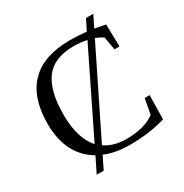

<svg xmlns="http://www.w3.org/2000/svg" viewBox="-179 -864 1023 1067"><g transform="rotate(-30 333.0 -331.0)"><path d="M41 -320V-319Q41 -488 126.5 -574.5Q212 -661 380 -661Q428 -661 486 -655L520 -723H567L530 -649L599 -636L602 -493H570L555 -578Q534 -592 507 -602L243 -66Q299 -28 379 -28Q497 -28 562 -77L580 -175H612L609 -21Q504 10 378 10Q289 10 220 -19L181 61H136L184 -36Q41 -120 41 -320ZM384 -622Q254 -622 198.5 -546Q143 -470 143 -320Q143 -168 211 -92L466 -613Q422 -622 384 -622Z"/></g></svg>

Font: Libra Serif Modern
Style: Regular
Weight: 400
Designer: Stefan Peev, Context Ltd
Foundry: Stefan Peev, Context Ltd
Version: Version 1.000